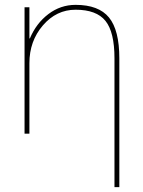

<svg xmlns="http://www.w3.org/2000/svg" viewBox="-20 -550 587 790"><path d="M101 -392H103Q129 -454 179 -492Q229 -530 291 -530Q386 -530 428.5 -478Q471 -426 471 -310V220H451V-310Q451 -418 414 -464Q377 -510 291 -510Q212 -510 156.5 -445.5Q101 -381 101 -290V0H81V-520H101Z"/></svg>

Font: Mplus 1p Thin
Style: Regular
Weight: 250
Version: Version 1.061